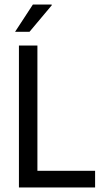

<svg xmlns="http://www.w3.org/2000/svg" viewBox="-20 -832 459 852"><path d="M111 -691H47L126 -812H209L210 -809ZM402 -74V0H64V-630H146V-74Z"/></svg>

Font: Pragati Narrow
Style: Regular
Weight: 400
Designer: Hector Gatti, Marcela Romero, Pablo Cosgaya and Nicolas Silva
Foundry: Omnibus-Type
Version: Version 1.010; ttfautohint (v1.3)